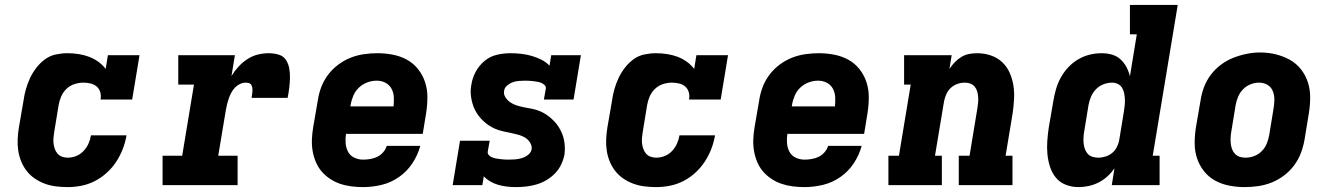

<svg xmlns="http://www.w3.org/2000/svg" viewBox="-20 -755 5440 783"><path d="M256 8Q232 8 208 5Q184 2 162.5 -6Q141 -14 122.5 -26.5Q104 -39 90 -56.5Q76 -74 67 -95.5Q58 -117 54.5 -140Q51 -163 52 -187Q53 -211 57 -235L76 -345Q79 -368 85.5 -391Q92 -414 102.5 -436.5Q113 -459 128.5 -479Q144 -499 164 -513.5Q184 -528 208 -533Q232 -538 255 -538Q278 -538 300.5 -534.5Q323 -531 343 -523.5Q363 -516 380.5 -503.5Q398 -491 411 -474L420 -530H549L519 -349H390Q393 -364 389 -378.5Q385 -393 374.5 -402Q364 -411 349.5 -414.5Q335 -418 320 -418Q302 -418 283.5 -412Q265 -406 251 -392.5Q237 -379 229.5 -361.5Q222 -344 219 -326L201 -216Q199 -204 198 -192Q197 -180 198.5 -168.5Q200 -157 204 -146.5Q208 -136 215 -128Q222 -120 233 -116Q244 -112 256 -112Q273 -112 290 -118.5Q307 -125 320 -138.5Q333 -152 340.5 -168.5Q348 -185 351 -203H496Q491 -174 480.5 -147Q470 -120 454 -95.5Q438 -71 415.5 -50.5Q393 -30 366.5 -16.5Q340 -3 312 2.5Q284 8 256 8Z M643 0V-120H723L771 -410H707V-530H938L924 -445Q936 -465 952.5 -483Q969 -501 989 -514Q1009 -527 1031.5 -532.5Q1054 -538 1076 -538Q1096 -538 1115.5 -532.5Q1135 -527 1145.5 -511.5Q1156 -496 1159.5 -476.5Q1163 -457 1162.5 -436.5Q1162 -416 1159.5 -396Q1157 -376 1153 -356H1006Q1007 -363 1008 -369.5Q1009 -376 1009.5 -383Q1010 -390 1009 -396.5Q1008 -403 1005 -408.5Q1002 -414 995.5 -416Q989 -418 982 -418Q970 -418 958.5 -412.5Q947 -407 938 -397.5Q929 -388 923 -376.5Q917 -365 913 -353.5Q909 -342 906 -330Q903 -318 901 -306L870 -120H949V0Z M1461 8Q1437 8 1413 5Q1389 2 1367 -5.5Q1345 -13 1325.5 -26Q1306 -39 1291.5 -56Q1277 -73 1268 -94.5Q1259 -116 1255 -139Q1251 -162 1252 -186.5Q1253 -211 1257 -235L1276 -345Q1280 -373 1290 -399.5Q1300 -426 1317.5 -449.5Q1335 -473 1359 -491Q1383 -509 1409.5 -519.5Q1436 -530 1464 -534Q1492 -538 1519 -538Q1551 -538 1582 -532Q1613 -526 1639.5 -511.5Q1666 -497 1685 -473Q1704 -449 1713.5 -420Q1723 -391 1723 -359Q1723 -327 1718 -295L1704 -209H1391Q1388 -190 1389.5 -171Q1391 -152 1399.5 -136Q1408 -120 1425 -112Q1442 -104 1461 -104Q1475 -104 1490 -106.5Q1505 -109 1518.5 -115.5Q1532 -122 1542.5 -134Q1553 -146 1557 -160H1694Q1684 -123 1662 -89.5Q1640 -56 1607 -33Q1574 -10 1536 -1Q1498 8 1461 8ZM1409 -321H1585Q1587 -340 1586 -359Q1585 -378 1576.5 -393.5Q1568 -409 1552 -417.5Q1536 -426 1516 -426Q1497 -426 1478 -419Q1459 -412 1444 -398Q1429 -384 1421 -365Q1413 -346 1410 -327Z M2085 8Q2067 8 2048.5 6Q2030 4 2012.5 -1Q1995 -6 1979.5 -15Q1964 -24 1953 -36L1947 0H1826L1856 -181H1977L1969 -136Q1968 -128 1974 -122Q1980 -116 1987.5 -113Q1995 -110 2003.5 -108.5Q2012 -107 2020.5 -106Q2029 -105 2037.5 -104.5Q2046 -104 2054 -104Q2067 -104 2080.5 -105Q2094 -106 2107.5 -110Q2121 -114 2133 -123Q2145 -132 2148 -146Q2150 -160 2142 -173Q2134 -186 2122 -193.5Q2110 -201 2095.5 -205Q2081 -209 2067 -212Q2053 -215 2038.5 -218Q2024 -221 2010.5 -225.5Q1997 -230 1984.5 -237Q1972 -244 1961 -253Q1950 -262 1940.5 -272.5Q1931 -283 1923.5 -295Q1916 -307 1911 -320.5Q1906 -334 1903 -348.5Q1900 -363 1899.5 -378Q1899 -393 1902 -408Q1906 -436 1919.5 -461.5Q1933 -487 1955.5 -506Q1978 -525 2006 -531.5Q2034 -538 2061 -538Q2083 -538 2105.5 -535.5Q2128 -533 2148.5 -527Q2169 -521 2188 -511.5Q2207 -502 2221 -487L2228 -530H2349L2319 -349H2198L2206 -394Q2207 -402 2201 -408Q2195 -414 2187.5 -417Q2180 -420 2172 -421.5Q2164 -423 2155.5 -424Q2147 -425 2138.5 -425.5Q2130 -426 2122 -426Q2109 -426 2096.5 -425Q2084 -424 2072 -420Q2060 -416 2049 -407Q2038 -398 2036 -386Q2033 -371 2041 -358.5Q2049 -346 2060.5 -338Q2072 -330 2086 -325.5Q2100 -321 2114.5 -318Q2129 -315 2143.5 -312.5Q2158 -310 2171.5 -305.5Q2185 -301 2197.5 -294Q2210 -287 2221 -278Q2232 -269 2241.5 -259Q2251 -249 2258.5 -237Q2266 -225 2271.5 -212Q2277 -199 2280 -184.5Q2283 -170 2283.5 -155Q2284 -140 2282 -125Q2278 -104 2268.5 -84Q2259 -64 2243.5 -48Q2228 -32 2208.5 -20.5Q2189 -9 2168.5 -3Q2148 3 2127 5.5Q2106 8 2085 8Z M2656 8Q2632 8 2608 5Q2584 2 2562.5 -6Q2541 -14 2522.5 -26.5Q2504 -39 2490 -56.5Q2476 -74 2467 -95.5Q2458 -117 2454.5 -140Q2451 -163 2452 -187Q2453 -211 2457 -235L2476 -345Q2479 -368 2485.5 -391Q2492 -414 2502.5 -436.5Q2513 -459 2528.5 -479Q2544 -499 2564 -513.5Q2584 -528 2608 -533Q2632 -538 2655 -538Q2678 -538 2700.5 -534.5Q2723 -531 2743 -523.5Q2763 -516 2780.5 -503.5Q2798 -491 2811 -474L2820 -530H2949L2919 -349H2790Q2793 -364 2789 -378.5Q2785 -393 2774.5 -402Q2764 -411 2749.5 -414.5Q2735 -418 2720 -418Q2702 -418 2683.5 -412Q2665 -406 2651 -392.5Q2637 -379 2629.5 -361.5Q2622 -344 2619 -326L2601 -216Q2599 -204 2598 -192Q2597 -180 2598.5 -168.5Q2600 -157 2604 -146.5Q2608 -136 2615 -128Q2622 -120 2633 -116Q2644 -112 2656 -112Q2673 -112 2690 -118.5Q2707 -125 2720 -138.5Q2733 -152 2740.5 -168.5Q2748 -185 2751 -203H2896Q2891 -174 2880.5 -147Q2870 -120 2854 -95.5Q2838 -71 2815.5 -50.5Q2793 -30 2766.5 -16.5Q2740 -3 2712 2.5Q2684 8 2656 8Z M3261 8Q3237 8 3213 5Q3189 2 3167 -5.5Q3145 -13 3125.5 -26Q3106 -39 3091.5 -56Q3077 -73 3068 -94.5Q3059 -116 3055 -139Q3051 -162 3052 -186.5Q3053 -211 3057 -235L3076 -345Q3080 -373 3090 -399.5Q3100 -426 3117.5 -449.5Q3135 -473 3159 -491Q3183 -509 3209.5 -519.5Q3236 -530 3264 -534Q3292 -538 3319 -538Q3351 -538 3382 -532Q3413 -526 3439.5 -511.5Q3466 -497 3485 -473Q3504 -449 3513.5 -420Q3523 -391 3523 -359Q3523 -327 3518 -295L3504 -209H3191Q3188 -190 3189.5 -171Q3191 -152 3199.5 -136Q3208 -120 3225 -112Q3242 -104 3261 -104Q3275 -104 3290 -106.5Q3305 -109 3318.5 -115.5Q3332 -122 3342.5 -134Q3353 -146 3357 -160H3494Q3484 -123 3462 -89.5Q3440 -56 3407 -33Q3374 -10 3336 -1Q3298 8 3261 8ZM3209 -321H3385Q3387 -340 3386 -359Q3385 -378 3376.5 -393.5Q3368 -409 3352 -417.5Q3336 -426 3316 -426Q3297 -426 3278 -419Q3259 -412 3244 -398Q3229 -384 3221 -365Q3213 -346 3210 -327Z M3603 0V-120H3646L3694 -410H3667V-530H3861L3852 -474Q3862 -489 3874 -501.5Q3886 -514 3901 -523Q3916 -532 3932.5 -535Q3949 -538 3965 -538Q3994 -538 4020.5 -529Q4047 -520 4066.5 -502Q4086 -484 4097 -459.5Q4108 -435 4112.5 -408Q4117 -381 4115.5 -352Q4114 -323 4110 -295L4081 -120H4109V0H3890V-120H3934L3966 -314Q3968 -326 3969 -337.5Q3970 -349 3969 -360.5Q3968 -372 3965 -382.5Q3962 -393 3955 -401.5Q3948 -410 3937.5 -414Q3927 -418 3915 -418Q3900 -418 3885 -413Q3870 -408 3858 -397Q3846 -386 3839.5 -371.5Q3833 -357 3830 -342L3793 -120H3821V0Z M4378 8Q4351 8 4326.5 -1.5Q4302 -11 4286 -30.5Q4270 -50 4262 -75Q4254 -100 4251.5 -126.5Q4249 -153 4251 -180.5Q4253 -208 4257 -235L4276 -345Q4280 -369 4287 -393Q4294 -417 4306.5 -439.5Q4319 -462 4337 -481Q4355 -500 4377 -513Q4399 -526 4423.5 -532Q4448 -538 4473 -538Q4494 -538 4514 -532.5Q4534 -527 4549 -513.5Q4564 -500 4573.5 -482Q4583 -464 4588 -444L4616 -615H4588V-735H4783L4681 -120H4709V0H4514L4525 -69Q4513 -51 4496.5 -36Q4480 -21 4460.5 -11Q4441 -1 4420 3.5Q4399 8 4378 8ZM4459 -112Q4474 -112 4489.5 -117Q4505 -122 4517 -132.5Q4529 -143 4536 -158Q4543 -173 4545 -188L4563 -298Q4565 -311 4566.5 -324Q4568 -337 4567.5 -349.5Q4567 -362 4564.5 -374.5Q4562 -387 4556 -397Q4550 -407 4539 -412.5Q4528 -418 4515 -418Q4497 -418 4479.5 -411Q4462 -404 4449 -390.5Q4436 -377 4429 -360Q4422 -343 4419 -326L4401 -216Q4399 -204 4398.5 -191.5Q4398 -179 4399.5 -167.5Q4401 -156 4405 -145.5Q4409 -135 4416.5 -127Q4424 -119 4435.5 -115.5Q4447 -112 4459 -112Z M5056 8Q5024 8 4993 2Q4962 -4 4935.5 -18.5Q4909 -33 4890 -57Q4871 -81 4861.5 -110Q4852 -139 4852 -171Q4852 -203 4857 -235L4876 -345Q4880 -373 4890 -399.5Q4900 -426 4917.5 -449.5Q4935 -473 4959 -491Q4983 -509 5010 -519.5Q5037 -530 5064.5 -535.5Q5092 -541 5120 -541Q5152 -541 5182.5 -533.5Q5213 -526 5239.5 -511.5Q5266 -497 5285 -473Q5304 -449 5313.5 -420Q5323 -391 5323 -359Q5323 -327 5318 -295L5300 -185Q5295 -157 5285 -130.5Q5275 -104 5257.5 -80.5Q5240 -57 5216 -39Q5192 -21 5165.5 -10.5Q5139 0 5111 4Q5083 8 5056 8ZM5059 -112Q5077 -112 5094.5 -118.5Q5112 -125 5125.5 -138.5Q5139 -152 5146 -169.5Q5153 -187 5156 -204L5174 -314Q5177 -333 5177 -351Q5177 -369 5170 -385Q5163 -401 5148 -409.5Q5133 -418 5114 -418Q5097 -418 5079.5 -411Q5062 -404 5049 -390.5Q5036 -377 5029 -360Q5022 -343 5019 -326L5001 -216Q4999 -204 4998.5 -191.5Q4998 -179 4999.5 -167.5Q5001 -156 5005 -145.5Q5009 -135 5017 -127Q5025 -119 5036 -115.5Q5047 -112 5059 -112Z"/></svg>

Font: Iosevka Slab HvExObl
Style: Regular
Weight: 900
Width: 7
Italic angle: -9°
Monospace: yes
Designer: Belleve Invis
Foundry: Belleve Invis
Version: Version 11.1.1; ttfautohint (v1.8.3)